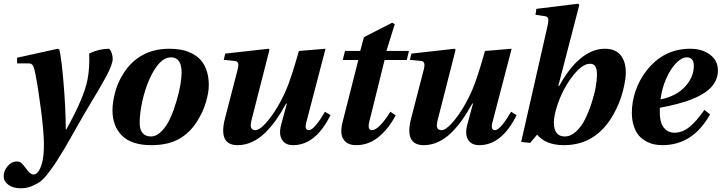

<svg xmlns="http://www.w3.org/2000/svg" viewBox="-34 -762 3849 1024"><path d="M-14.2 180.2Q-15.6 150.9 5.9 125.2Q27.3 99.6 54.2 99.1Q69.3 99.1 78.4 106.2Q87.4 113.3 101.1 131.8Q126.5 168.9 145 168.9Q171.4 168.9 189 111.8Q200.2 73.7 200.2 9.8Q200.2 -55.2 185.1 -172.6Q169.9 -290 155.8 -362.8Q149.4 -398.4 142.1 -411.4Q134.8 -424.3 119.1 -423.8H57.1V-454.1L273.9 -502L282.2 -498Q293.5 -457 304.9 -320.1Q316.4 -183.1 316.9 -71.8H319.8Q414.6 -242.2 433.1 -338.9Q444.3 -397.9 441.9 -477.1Q497.1 -502 545.9 -502Q552.2 -502 559.6 -483.9Q566.9 -465.8 566.9 -448.2Q566.9 -433.1 558.1 -409.2Q549.3 -385.3 529.3 -348.6Q509.3 -312 494.1 -286.4Q479 -260.7 450.2 -212.9Q415 -154.8 366.2 -67.9Q317.4 19 311 28.8Q279.8 80.1 264.4 103.8Q249 127.4 223.9 160.4Q198.7 193.4 179.7 207Q160.6 220.7 134 231.4Q107.4 242.2 77.1 242.2Q35.6 242.2 10.7 223.6Q-14.2 205.1 -14.2 180.2Z M710.9 -106.9Q710.9 -70.3 726.6 -52.2Q742.2 -34.2 771 -34.2Q800.8 -34.2 828.1 -62.3Q855.5 -90.3 874.3 -132.3Q893.1 -174.3 907.2 -222.2Q921.4 -270 928 -310.1Q934.6 -350.1 934.6 -374Q934.6 -456.1 877.9 -456.1Q814.9 -456.1 762.7 -338.9Q738.8 -284.7 724.9 -221.2Q710.9 -157.7 710.9 -106.9ZM565.9 -173.8Q565.9 -215.3 579.8 -269.3Q593.8 -323.2 625 -371.1Q709 -502 869.6 -502Q902.3 -502 931.2 -496.8Q960 -491.7 987.8 -478Q1015.6 -464.4 1035.4 -443.1Q1055.2 -421.9 1067.4 -387.2Q1079.6 -352.5 1079.6 -308.1Q1079.6 -269.5 1064.5 -217.8Q1049.3 -166 1017.6 -115.2Q979.5 -54.2 920.9 -21Q862.3 12.2 772.9 12.2Q668.5 12.2 617.2 -38.1Q565.9 -88.4 565.9 -173.8Z M1159.2 -442.9 1167.5 -476.1 1398.4 -502 1403.3 -497.1 1309.1 -127.9Q1303.7 -107.9 1303.2 -95.5Q1302.7 -83 1308.6 -75.4Q1314.5 -67.9 1328.1 -67.9Q1350.1 -67.9 1383.3 -105Q1416.5 -142.1 1445.3 -190.9Q1474.1 -239.7 1493.2 -285.2Q1518.1 -341.8 1560.1 -490.2L1702.1 -502L1601.1 -115.2Q1586.9 -67.9 1613.3 -67.9Q1628.9 -67.9 1652.6 -96.9Q1676.3 -126 1699.2 -166L1728.5 -147.9Q1649.4 12.2 1529.3 12.2Q1487.8 12.2 1470 -16.8Q1452.1 -45.9 1465.3 -96.2L1496.1 -210H1492.2Q1466.3 -162.6 1440.4 -125.5Q1414.6 -88.4 1382.1 -55.9Q1349.6 -23.4 1311.8 -5.6Q1273.9 12.2 1233.4 12.2Q1128.4 12.2 1166.5 -132.8L1233.4 -391.1Q1239.3 -413.6 1235.8 -424.6Q1232.4 -435.5 1218.3 -437Z M1793 -110.8 1877 -441.9H1793.9L1806.2 -490.2H1887.2L1907.2 -564L2058.1 -641.1L2071.3 -632.8L2026.9 -490.2H2147L2135.3 -441.9H2017.1L1935.1 -110.8Q1925.3 -67.9 1949.2 -67.9Q1969.2 -67.9 1996.1 -96.2Q2022.9 -124.5 2047.9 -166L2076.2 -147Q2037.6 -73.7 1984.4 -30.8Q1931.2 12.2 1865.2 12.2Q1818.8 12.2 1798.1 -18.3Q1777.3 -48.8 1793 -110.8Z M2151.9 -442.9 2160.2 -476.1 2391.1 -502 2396 -497.1 2301.8 -127.9Q2296.4 -107.9 2295.9 -95.5Q2295.4 -83 2301.3 -75.4Q2307.1 -67.9 2320.8 -67.9Q2342.8 -67.9 2376 -105Q2409.2 -142.1 2438 -190.9Q2466.8 -239.7 2485.8 -285.2Q2510.7 -341.8 2552.7 -490.2L2694.8 -502L2593.8 -115.2Q2579.6 -67.9 2606 -67.9Q2621.6 -67.9 2645.3 -96.9Q2668.9 -126 2691.9 -166L2721.2 -147.9Q2642.1 12.2 2522 12.2Q2480.5 12.2 2462.6 -16.8Q2444.8 -45.9 2458 -96.2L2488.8 -210H2484.9Q2459 -162.6 2433.1 -125.5Q2407.2 -88.4 2374.8 -55.9Q2342.3 -23.4 2304.4 -5.6Q2266.6 12.2 2226.1 12.2Q2121.1 12.2 2159.2 -132.8L2226.1 -391.1Q2231.9 -413.6 2228.5 -424.6Q2225.1 -435.5 2210.9 -437Z M2919.9 -108.9Q2919.9 -34.2 2978.5 -34.2Q3009.8 -34.2 3038.6 -60.8Q3067.4 -87.4 3086.9 -127.2Q3106.4 -167 3121.3 -212.9Q3136.2 -258.8 3143.1 -298.1Q3149.9 -337.4 3149.9 -362.8Q3149.9 -393.6 3141.1 -407.7Q3132.3 -421.9 3113.8 -421.9Q3080.6 -421.9 3043.9 -384Q3007.3 -346.2 2973.6 -284.2Q2950.7 -240.2 2935.3 -190.7Q2919.9 -141.1 2919.9 -108.9ZM2745.6 -4.9 2886.7 -626Q2892.6 -653.3 2889.2 -663.8Q2885.7 -674.3 2871.6 -675.8L2821.8 -683.1L2826.7 -714.8L3049.8 -742.2L3055.7 -735.8L2943.8 -304.2H2948.7Q3001 -399.9 3063 -450.9Q3125 -502 3191.9 -502Q3248 -502 3275.9 -467.8Q3303.7 -433.6 3303.7 -375Q3303.7 -336.9 3287.8 -275.1Q3272 -213.4 3238.8 -153.8Q3146.5 12.2 2973.6 12.2Q2877.4 12.2 2830.6 -43.9L2793.9 0Z M3488.8 -231.9Q3572.3 -248.5 3619.4 -299.6Q3666.5 -350.6 3666.5 -412.1Q3666.5 -433.1 3657 -444.6Q3647.5 -456.1 3629.9 -456.1Q3601.1 -456.1 3570.8 -424.3Q3540.5 -392.6 3518.1 -340.6Q3495.6 -288.6 3488.8 -231.9ZM3335.9 -161.1Q3335.9 -220.2 3356.4 -279.3Q3377 -338.4 3416.5 -388.2Q3507.3 -502 3646.5 -502Q3711.4 -502 3753.2 -470.2Q3794.9 -438.5 3794.9 -386.2Q3794.9 -329.1 3748.5 -286.1Q3713.9 -255.4 3652.8 -231.4Q3591.8 -207.5 3484.9 -187V-163.1Q3484.9 -133.8 3491.5 -110.6Q3498 -87.4 3516.4 -70.8Q3534.7 -54.2 3562.5 -54.2Q3605 -54.2 3642.3 -84.2Q3679.7 -114.3 3722.7 -175.8L3752.9 -151.9Q3661.6 12.2 3498.5 12.2Q3475.6 12.2 3454.1 7.6Q3432.6 2.9 3410.4 -9.3Q3388.2 -21.5 3372.3 -40.3Q3356.4 -59.1 3346.2 -90.1Q3335.9 -121.1 3335.9 -161.1Z"/></svg>

Font: Linguistics Pro
Style: Bold Italic
Weight: 700
Italic angle: -12°
Designer: Stefan Peev, Context Ltd
Foundry: Stefan Peev, Context Ltd
Version: Version 001.000